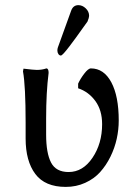

<svg xmlns="http://www.w3.org/2000/svg" viewBox="-20 -713 524 750"><path d="M160.2 -251V-187Q160.2 -115.2 179.4 -78.1Q198.7 -41 248 -41Q303.7 -41 341.3 -96.7Q378.9 -152.3 378.9 -228Q378.9 -282.2 352.5 -318.4Q326.2 -354.5 285.2 -368.2V-386.2Q293.5 -404.8 309.1 -425.3Q324.7 -445.8 335 -445.8Q385.7 -445.8 414.8 -391.6Q443.8 -337.4 443.8 -242.2Q443.8 -206.5 436 -170.9Q428.2 -135.3 411.6 -101.3Q395 -67.4 371.3 -41Q347.7 -14.6 312.7 1.2Q277.8 17.1 236.8 17.1Q155.8 17.1 117.9 -33.4Q80.1 -84 80.1 -171.9V-233.9Q80.1 -377.9 69.8 -434.1L71.8 -444.8Q112.3 -439.9 124 -439.9Q144.5 -439.9 161.1 -445.8Q169.9 -445.8 169.9 -428.2Q160.2 -352.1 160.2 -251ZM286.1 -692.9Q301.8 -692.9 314.9 -680.4Q328.1 -668 328.1 -650.9Q328.1 -644.5 321.8 -628.9Q316.4 -621.6 302.5 -602.1Q288.6 -582.5 276.9 -566.4Q265.1 -550.3 252.2 -533.2Q239.3 -516.1 230.2 -506.1Q221.2 -496.1 217.8 -496.1Q211.9 -496.1 208 -502Q204.1 -507.8 204.1 -516.1Q204.1 -522 206.1 -527.8L257.8 -670.9Q265.6 -692.9 286.1 -692.9Z"/></svg>

Font: Linear Smooth Low Contrast
Style: Regular
Weight: 500
Designer: Philipp H. Poll, Flanker
Foundry: Philipp H. Poll, reworked by Flanker
Version: Version 1.010 | FøM Fix